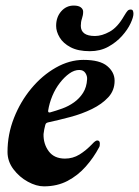

<svg xmlns="http://www.w3.org/2000/svg" viewBox="-20 -645 493 680"><path d="M135.5 15Q108.8 15 78.7 -1.4Q48.6 -17.8 27.6 -45.6Q6.6 -73.4 6.6 -107Q6.6 -169.3 29.6 -227.5Q52.5 -285.6 91 -331.8Q129.5 -378.1 177.8 -405.5Q226.1 -432.9 275.8 -432.9Q333.8 -432.9 359.8 -411Q385.9 -389.1 385.9 -359Q385.9 -324.7 363.5 -300.5Q341.2 -276.3 305.7 -258.9Q270.2 -241.6 228.9 -230.6Q187.6 -219.6 150.5 -211.6Q146.2 -210.6 143.9 -208.7Q141.6 -206.8 140.4 -202.4Q138.4 -195.2 136.7 -186.8Q135 -178.5 134.2 -170.2Q133.4 -135.2 152.6 -109.3Q171.9 -83.3 210.2 -83.3Q238 -83.3 261.3 -97.6Q284.7 -111.9 307.2 -135.6Q318.1 -147.5 324.4 -147.5Q333.6 -147.5 333.6 -136.6Q333.6 -134 333.2 -129.9Q332.8 -125.7 330.8 -122.9Q311.6 -86.6 283.7 -55.1Q255.9 -23.6 219.2 -4.3Q182.5 15 135.5 15ZM157.5 -246.9Q178.4 -252.7 200.8 -260.8Q223.2 -268.9 242.3 -282.6Q261.5 -296.3 274.2 -316.2Q286.9 -336 288.5 -364.4Q289.4 -375.7 282.4 -386.5Q275.4 -397.2 260.7 -397.2Q243 -397.2 225.5 -384.6Q207.9 -372 192.1 -351.6Q176.2 -331.2 165.4 -305.4Q154.6 -279.5 150.5 -252.9Q149.7 -245.3 157.5 -246.9ZM298.3 -463.7Q256.3 -463.7 230 -477.7Q203.6 -491.6 191.2 -512.5Q178.8 -533.4 178.8 -553.2Q178.8 -584.4 196.7 -604.8Q214.7 -625.3 241.1 -625.3Q258.1 -625.3 266.3 -618.9Q274.5 -612.6 274.5 -603.4Q274.5 -591.3 270.3 -579.4Q266.2 -567.5 266.2 -553.6Q266.2 -536 278.5 -526.8Q290.9 -517.5 316.5 -517.5Q340.9 -517.5 368.6 -532.9Q396.3 -548.2 419.4 -588.5Q427.6 -602.2 431.8 -606.7Q436 -611.2 442.8 -611.2Q448.6 -611.2 450.6 -607.1Q452.6 -603 452.6 -595.9Q452.6 -584.2 442.4 -562.2Q432.2 -540.2 412.2 -517.8Q392.3 -495.4 363.6 -479.5Q335 -463.7 298.3 -463.7Z"/></svg>

Font: EB Garamond
Style: Italic
Weight: 400
Italic angle: -17.2°
Designer: Georg Duffner and Octavio Pardo
Foundry: Georg Duffner
Version: Version 1.001